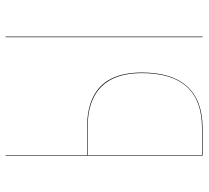

<svg xmlns="http://www.w3.org/2000/svg" viewBox="-48 -672 720 663"><g transform="rotate(-90 311.5 -340.0)"><path d="M203.1 -398.9Q393.1 -398.9 393.1 -210Q393.1 -105.5 344.5 -52.7Q295.9 0 201.2 0H106V-680.2H107.9V-398.9ZM515.1 -680.2H517.1V0H515.1ZM201.2 -2Q391.1 -2 391.1 -210Q391.1 -302.7 344 -349.9Q296.9 -397 203.1 -397H107.9V-2Z"/></g></svg>

Font: Fira Sans Compressed Two
Style: Regular
Weight: 100
Width: 1
Designer: Carrois Corporate & Edenspiekermann AG
Foundry: Carrois Corporate GbR & Edenspiekermann AG
Version: Version 4.203;PS 004.203;hotconv 1.0.88;makeotf.lib2.5.64775